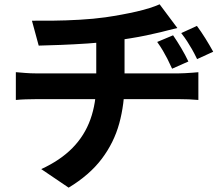

<svg xmlns="http://www.w3.org/2000/svg" viewBox="-20 -802 1040 892"><path d="M784.1 -638Q802.7 -611.1 821.9 -578.7Q841.1 -546.3 855.2 -516.3L779.6 -482.8Q767.3 -510 757.3 -529.4Q747.3 -548.7 736.7 -566.8Q726.1 -585 710.3 -607.1ZM894.8 -681.6Q914.2 -655.7 934.4 -623.2Q954.6 -590.6 970.5 -561.7L895.7 -527.4Q882.6 -554.6 871.7 -573.6Q860.8 -592.5 849.7 -609.7Q838.6 -627 822 -648.3ZM128.4 -705.8Q166.9 -705.4 226 -706Q285.1 -706.6 350 -710.3Q415 -714 469.5 -721.6Q507.3 -727.1 544.1 -733.9Q581 -740.7 614.3 -748.3Q647.6 -755.9 675.2 -764.7Q702.8 -773.5 721.6 -782L803.9 -671.9Q778.2 -666 759 -660.8Q739.9 -655.6 726.8 -652.6Q695.9 -645 659.9 -637.6Q624 -630.1 585.7 -624Q547.4 -617.8 508.5 -612Q451.9 -604.2 387.6 -600Q323.2 -595.7 263.3 -593.4Q203.4 -591.1 159.8 -590.1ZM171.6 -16.4Q259.9 -57 316.4 -114.3Q372.9 -171.7 400 -247.4Q427.2 -323.1 427.2 -416.6Q427.2 -416.6 427.2 -439Q427.2 -461.4 427.2 -506.9Q427.2 -552.3 427.2 -623L558.6 -637.8Q558.6 -612.1 558.6 -582.5Q558.6 -552.8 558.6 -523.7Q558.6 -494.5 558.6 -471Q558.6 -447.6 558.6 -433.2Q558.6 -418.9 558.6 -418.9Q558.6 -318.6 534.1 -228.9Q509.5 -139.2 452.7 -64Q395.9 11.2 298.9 69.8ZM53.6 -466.7Q74.4 -464.9 98.4 -463Q122.4 -461.1 146 -461.1Q159.2 -461.1 198.2 -461.1Q237.2 -461.1 293.1 -461.1Q349 -461.1 412.8 -461.1Q476.5 -461.1 540.7 -461.1Q604.9 -461.1 660.8 -461.1Q716.8 -461.1 756.7 -461.1Q796.7 -461.1 811 -461.1Q822 -461.1 839.1 -462Q856.2 -462.9 873.5 -464.2Q890.9 -465.5 901.6 -466.5V-337.6Q881.6 -339.6 858.1 -340.5Q834.5 -341.4 813.6 -341.4Q800 -341.4 760.5 -341.4Q720.9 -341.4 664.5 -341.4Q608 -341.4 543.5 -341.4Q479.1 -341.4 414.5 -341.4Q350 -341.4 293.7 -341.4Q237.4 -341.4 198.5 -341.4Q159.6 -341.4 147.2 -341.4Q124.5 -341.4 98.7 -340.5Q73 -339.6 53.6 -337.6Z"/></svg>

Font: Noto Sans TC
Style: Regular
Weight: 100
Designer: Ryoko NISHIZUKA 西塚涼子 (kana, bopomofo & ideographs); Paul D. Hunt (Latin, Greek & Cyrillic); Sandoll Communications 산돌커뮤니
Foundry: Adobe
Version: Version 2.004;hotconv 1.0.118;makeotfexe 2.5.65603